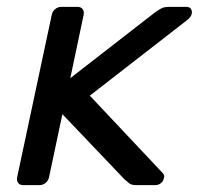

<svg xmlns="http://www.w3.org/2000/svg" viewBox="-20 -540 580 560"><path d="M48 0Q38 0 33 -6.5Q28 -13 30 -23L131 -497Q133 -507 141 -513.5Q149 -520 159 -520H206Q216 -520 221 -513.5Q226 -507 224 -497L185 -312L431 -503Q445 -513 452.5 -516.5Q460 -520 474 -520H523Q533 -520 537 -514Q541 -508 539 -499Q538 -495 534.5 -490Q531 -485 524 -480L242 -261L451 -39Q456 -35 458 -30Q460 -25 458 -21Q457 -12 449.5 -6Q442 0 433 0H379Q364 0 358 -4.5Q352 -9 343 -17L162 -207L123 -23Q121 -13 113 -6.5Q105 0 95 0Z"/></svg>

Font: Rubik
Style: Italic
Weight: 400
Italic angle: -12°
Designer: Hubert and Fischer
Foundry: Hubert and Fischer
Version: Version 2.300;gftools[0.9.30]